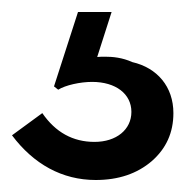

<svg xmlns="http://www.w3.org/2000/svg" viewBox="-20 -29 309 320"><path d="M139.5 271C177.5 271 208.5 260.5 233 239.5C257 218.5 269 192 269 159.5C269 115.5 242 84 200.5 74.5C184 67 168 65.5 155 65.5C151 65.5 146.5 65.5 142 66L166 -9H110L70 115L77 120.5C89 113 113.5 107.5 133.5 107.5C173 107.5 199 127.5 199 157.5C199 187 174 207.5 137.5 207.5C101.5 207.5 72.5 191.5 50.5 159.5L0 196.5C36 244.5 83.5 271 139.5 271Z"/></svg>

Font: Spartan SemiBold
Style: Regular
Weight: 600
Designer: Matt Bailey, Mirko Velimirovic
Foundry: Matt Bailey
Version: Version 1.003